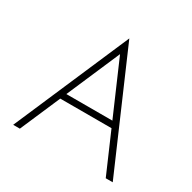

<svg xmlns="http://www.w3.org/2000/svg" viewBox="-161 -896 1061 1059"><g transform="rotate(30 369.5 -366.5)"><path d="M52.5 0 369 -733 686.5 0H642L349.5 -675L380 -660L95 0ZM171 -255 186.5 -293.5H553L568.5 -255Z"/></g></svg>

Font: Russolo 10pt ExtraLight
Style: Regular
Weight: 200
Designer: Micah Stupak-Hahn
Version: Version 1.000